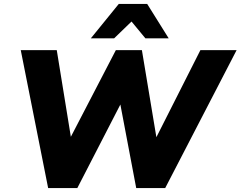

<svg xmlns="http://www.w3.org/2000/svg" viewBox="-20 -961 1229 981"><path d="M226 0 86 -705H270L342 -262L572 -705H705L779 -260L1004 -705H1189L824 0H676L595 -427L375 0ZM444 -765 587 -941H732L842 -765H723L652 -851L563 -765Z"/></svg>

Font: Mulish Black
Style: Italic
Weight: 900
Italic angle: -9°
Designer: Vernon Adams
Foundry: Vernon Adams
Version: Version 3.603; ttfautohint (v1.8.3)